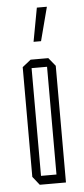

<svg xmlns="http://www.w3.org/2000/svg" viewBox="-52 -736 335 767"><g transform="rotate(-5 115.5 -353.0)"><path d="M84 -467V-501H154L181 -468V-467ZM76 0 49 -34V-35H146V0ZM49 -35V-474L83 -501H84V-35ZM146 0V-467H181V0ZM101 -571 126 -706H166V-705L131 -571Z"/></g></svg>

Font: Foldit ExtraLight
Style: Regular
Weight: 250
Version: Version 1.003